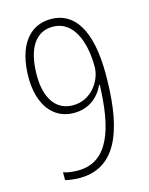

<svg xmlns="http://www.w3.org/2000/svg" viewBox="-112 -795 677 875"><g transform="rotate(-15 226.5 -357.0)"><path d="M155 10C349 10 391 -196 391 -418C391 -629 322 -724 214 -724C110 -724 47 -639 47 -491C47 -369 105 -283 206 -283C276 -283 323 -321 349 -377H352C346 -175 302 -25 156 -25C131 -25 106 -28 87 -35V2C104 7 136 10 155 10ZM211 -318C129 -318 86 -387 86 -491C86 -625 136 -688 213 -688C309 -688 351 -583 351 -462C351 -400 300 -318 211 -318Z"/></g></svg>

Font: Noto Sans Gurmukhi Condensed ExtraLight
Style: Regular
Weight: 200
Width: 3
Designer: Jelle Bosma - Monotype Design Team
Foundry: Monotype Imaging Inc.
Version: Version 2.004